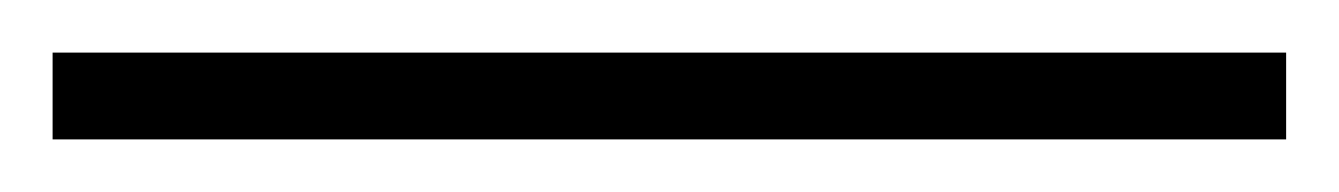

<svg xmlns="http://www.w3.org/2000/svg" viewBox="-23 -813 509 73"><path d="M466 -760H-3V-793H466Z"/></svg>

Font: Noto Sans Gurmukhi SemiCondensed ExtraLight
Style: Regular
Weight: 200
Width: 4
Designer: Jelle Bosma - Monotype Design Team
Foundry: Monotype Imaging Inc.
Version: Version 2.004; ttfautohint (v1.8.4.7-5d5b)